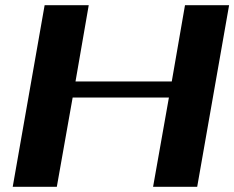

<svg xmlns="http://www.w3.org/2000/svg" viewBox="-20 -720 903 740"><path d="M152 -700H322L271 -406H642L693 -700H863L740 0H570L631 -344H260L199 0H29Z"/></svg>

Font: Fahkwang
Style: Bold Italic
Weight: 700
Italic angle: -10°
Designer: Suppakit Chalermlarp | Katatrad Co.,Ltd.
Foundry: Cadson Demak Co.,Ltd.
Version: Version 1.000; ttfautohint (v1.6)